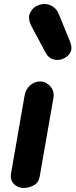

<svg xmlns="http://www.w3.org/2000/svg" viewBox="-20 -931 374 951"><path d="M97 0Q68 0 48.5 -20.2Q29 -40.5 35 -73.5L102 -459Q107.5 -489.5 129.5 -508.5Q151.5 -527.5 179 -527.5Q207.5 -527.5 229.2 -503.5Q251 -479.5 244 -442.5L176.5 -55.5Q171 -25 146.5 -12.5Q122 0 97 0ZM299 -643Q275.5 -630 248.5 -635.8Q221.5 -641.5 206 -670L137 -799Q115 -840.5 129.8 -869Q144.5 -897.5 174.5 -907Q204.5 -917 231.8 -904Q259 -891 270.5 -863L327.5 -723.5Q339 -694 330 -674.5Q321 -655 299 -643Z"/></svg>

Font: Edu QLD Hand
Style: Regular
Weight: 400
Designer: Tina and Corey Anderson, Eben Sorkin
Foundry: Sorkin Type Co.
Version: Version 2.000